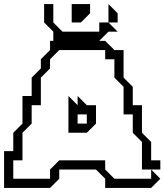

<svg xmlns="http://www.w3.org/2000/svg" viewBox="-20 -920 805 940"><path d="M360 -315H405V-360H360ZM0 0V-180H45V-270L90 -315V-450H135V-540L180 -585V-630L225 -675V-720H495L540 -675H585V-540L630 -495V-405H675V-270L720 -225V-135H765V-90H675V-225L630 -270V-360H585V-495L540 -540V-630H495V-675H270L225 -630V-585L180 -540V-405H135V-315L90 -270V-135H45V-45H225V-90L270 -135H495V-90L540 -45H720V-90L765 -45L720 0H495V-45L450 -90H270V-45L225 0ZM315 -270V-450L360 -405V-450L405 -405H450V-315L405 -270ZM511 -810V-900L556 -855V-810ZM331 -810V-900H421V-855L376 -810ZM241 -720V-765L196 -810V-900H241V-810L286 -765H466V-810H511L556 -765H511L466 -720Z"/></svg>

Font: Rubik Iso
Style: Regular
Weight: 400
Designer: Hubert and Fischer, NaN
Foundry: Hubert and Fischer, NaN
Version: Version 2.200